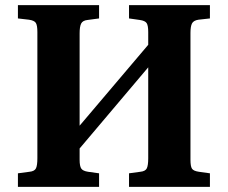

<svg xmlns="http://www.w3.org/2000/svg" viewBox="-20 -730 890 750"><path d="M50 0V-53L95 -59Q115 -61 120.5 -72.5Q126 -84 126 -112V-605Q126 -631 120 -640.5Q114 -650 93 -653L50 -658V-710H367V-658L322 -652Q303 -650 297 -638Q291 -626 291 -600V-239L559 -555V-605Q559 -630 553 -639.5Q547 -649 526 -652L484 -658V-710H800V-658L755 -653Q736 -650 730 -638.5Q724 -627 724 -601V-106Q724 -80 730 -71Q736 -62 757 -59L800 -53V0H484V-53L528 -59Q548 -61 553.5 -72.5Q559 -84 559 -112V-467L291 -150V-106Q291 -81 297.5 -71.5Q304 -62 324 -59L367 -53V0Z"/></svg>

Font: Literata 36pt
Style: Bold
Weight: 700
Designer: Latin by Veronika Burian and Jose Scaglione. Greek by Irene Vlachou. Cyrillic by Vera Evstafieva.
Foundry: TypeTogether
Version: Version 3.002